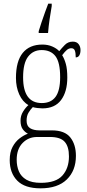

<svg xmlns="http://www.w3.org/2000/svg" viewBox="-20 -786 474 1047"><path d="M201 241Q115 241 74 199Q33 157 33 87Q33 44 48.5 15Q64 -14 87 -31.5Q110 -49 132 -57Q116 -65 104 -81.5Q92 -98 92 -128Q92 -155 105.5 -177Q119 -199 135 -213Q103 -231 85 -271Q67 -311 67 -361Q67 -452 104 -497.5Q141 -543 211 -543Q241 -543 265 -532.5Q289 -522 303 -507Q316 -523 333.5 -541Q351 -559 377 -559Q398 -559 408.5 -545.5Q419 -532 419 -513Q419 -495 412.5 -484Q406 -473 393 -473Q393 -498 388 -510.5Q383 -523 369 -523Q356 -523 345 -514Q334 -505 319 -485Q331 -466 339 -437.5Q347 -409 347 -363Q347 -286 313 -240.5Q279 -195 211 -195Q200 -195 183.5 -197Q167 -199 159 -202Q146 -189 135.5 -171.5Q125 -154 125 -128Q125 -99 144 -87Q163 -75 196 -75H263Q333 -75 363.5 -36.5Q394 2 394 64Q394 144 344.5 192.5Q295 241 201 241ZM208 -224Q258 -224 283 -258Q308 -292 308 -365Q308 -446 282.5 -479.5Q257 -513 207 -513Q161 -513 133.5 -477.5Q106 -442 106 -364Q106 -224 208 -224ZM203 211Q285 211 320.5 171Q356 131 356 67Q356 13 332.5 -13Q309 -39 253 -39H182Q135 -39 103 -6Q71 27 71 85Q71 120 83 148.5Q95 177 124 194Q153 211 203 211ZM191 -616Q197 -637 206.5 -664.5Q216 -692 225.5 -719Q235 -746 243 -766H262V-753Q256 -719 250.5 -681Q245 -643 242 -606H191Z"/></svg>

Font: Noto Serif Myanmar Condensed ExtraLight
Style: Regular
Weight: 200
Width: 3
Designer: Ben Mitchell and the Monotype Design Team
Foundry: Monotype Imaging Inc.
Version: Version 2.106; ttfautohint (v1.8.4.7-5d5b)